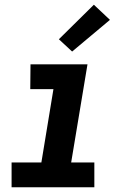

<svg xmlns="http://www.w3.org/2000/svg" viewBox="-20 -792 540 812"><path d="M29 0V-105H155L206 -415H108L109 -520H350L281 -105H379V0ZM285 -574 229 -626 377 -772 445 -708Z"/></svg>

Font: Iosevka SS18 Extrabold
Style: Italic
Weight: 800
Italic angle: -9°
Monospace: yes
Designer: Belleve Invis
Foundry: Belleve Invis
Version: Version 25.1.1; ttfautohint (v1.8.4)